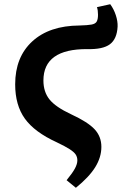

<svg xmlns="http://www.w3.org/2000/svg" viewBox="-20 -655 617 911"><path d="M340 236 296 200Q324 166 335.5 144.5Q347 123 347 106Q347 90 339 78Q331 66 310 52.5Q289 39 249 20Q144 -28 98 -92Q52 -156 52 -255Q52 -384 133 -458.5Q214 -533 357 -534Q396 -535 414.5 -538.5Q433 -542 439 -553Q445 -564 445 -585Q445 -607 440 -621L503 -635Q520 -612 529.5 -583Q539 -554 538 -529Q535 -470 501.5 -445Q468 -420 394 -422Q186 -423 186 -273Q186 -219 215 -183Q244 -147 317 -113Q397 -76 429 -41.5Q461 -7 461 42Q461 91 432 138Q403 185 340 236Z"/></svg>

Font: Literata 7pt
Style: Bold Italic
Weight: 700
Italic angle: -2°
Designer: Latin by Veronika Burian and Jose Scaglione. Greek by Irene Vlachou. Cyrillic by Vera Evstafieva
Foundry: TypeTogether
Version: Version 3.002